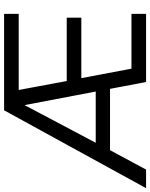

<svg xmlns="http://www.w3.org/2000/svg" viewBox="68 -846 759 972"><g transform="rotate(-90 448.0 -359.5)"><path d="M376.1 -718.8H864.4V-644.8H453L473.3 -675.8L528.8 -376.8L497.6 -401.7H845.1V-327.8H513.7L534.5 -350.5L592.5 -44.3L559.1 -74H864.4V0H519.2L480.1 -206.5L511.6 -182.5H152.5L186.2 -204.6L76 0H-18.1ZM200.7 -234.1 194 -254.9H490.6L475.3 -232.8L402.7 -613.3H401.4Z"/></g></svg>

Font: Min Sans VF VF
Style: Regular
Weight: 400
Designer: Jinseong-Kim, NotoSansCJK, Nunito
Foundry: Jinseong-Kim
Version: Version 1.420;Glyphs 3.1.2 (3151)